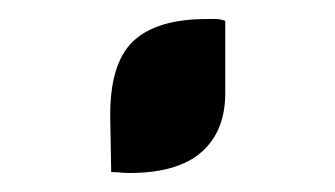

<svg xmlns="http://www.w3.org/2000/svg" viewBox="-20 -417 352 202"><path d="M96 -292Q95 -349 119.5 -373Q144 -397 198 -397H207Q212 -397 217 -395V-319Q217 -279 192 -257Q167 -235 116 -235Q111 -235 106.5 -235.5Q102 -236 97 -236Z"/></svg>

Font: Kenia
Style: Regular
Weight: 400
Designer: Julia Petretta
Foundry: Julia Petretta
Version: Version 1.001